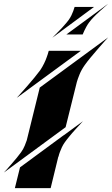

<svg xmlns="http://www.w3.org/2000/svg" viewBox="-55 -981 583 1001"><path d="M291 -801.3 508.8 -961.4Q486.8 -942.4 467.3 -924.3Q455.6 -913.6 448 -906.5Q440.4 -899.4 433.3 -891.8Q426.3 -884.3 419.9 -877.2Q413.6 -870.1 409.7 -864.3Q401.4 -853 395.3 -841.8Q389.2 -830.6 384.8 -821.3Q379.9 -811 376 -801.3ZM435.1 -944.8 217.8 -784.2Q236.3 -802.2 252.9 -819.8Q262.7 -829.6 269 -836.7Q275.4 -843.8 281.7 -851.1Q288.1 -858.4 293.9 -865.2Q299.8 -872.1 303.7 -877.9Q311.5 -889.2 317.4 -901.1Q323.2 -913.1 326.7 -922.9Q331.1 -934.1 334 -944.8ZM152.3 -524.4 508.8 -786.1Q504.4 -781.7 489.3 -764.6Q474.1 -747.6 455.1 -725.6Q436 -703.6 417 -680.7Q397.9 -657.7 386.7 -641.6Q369.1 -616.7 359.4 -592.3Q349.6 -567.9 345.7 -553.7L287.1 -317.9L-34.7 -81.5Q-31.7 -84.5 -20.5 -96.9Q-9.3 -109.4 4.6 -125.5Q18.6 -141.6 32.5 -158.4Q46.4 -175.3 54.7 -187Q66.9 -204.1 74 -221.7Q81.1 -239.3 84.5 -249.5ZM276.9 -275.9V-275.4L377.4 -349.1Q357.4 -327.6 339.4 -307.6Q328.6 -295.9 321.5 -287.6Q314.5 -279.3 307.6 -271Q300.8 -262.7 294.2 -254.4Q287.6 -246.1 283.2 -239.7Q273.9 -226.6 267.6 -213.1Q261.2 -199.7 257.3 -188.5Q252.4 -175.8 250 -164.1H249L209 0H22.5L49.3 -108.4ZM366.7 -716.3 32.2 -470.7Q36.1 -475.1 51.5 -492.2Q66.9 -509.3 85.9 -531Q105 -552.7 124 -575.9Q143.1 -599.1 154.8 -615.2Q166.5 -632.8 175 -650.4Q183.6 -668 188.5 -682.6Q194.8 -699.2 198.7 -714.8H199.2L199.7 -716.3Z"/></svg>

Font: Facon
Style: Bold Italic
Weight: 700
Italic angle: -12°
Designer: Google
Version: Version 2.001150; 2014